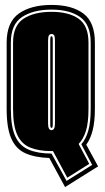

<svg xmlns="http://www.w3.org/2000/svg" viewBox="-20 -630 425 779"><path d="M244 129 180 11Q122 9 83.5 -8Q45 -25 26 -67.5Q7 -110 7 -188V-457Q7 -540 56.5 -575Q106 -610 189 -610Q272 -610 318.5 -575Q365 -540 365 -457V-188Q365 -137 356 -101.5Q347 -66 330 -43L378 45ZM250 104 354 39 310 -45Q328 -65 338 -99Q348 -133 348 -188V-457Q348 -530 305.5 -560.5Q263 -591 189 -591Q115 -591 69.5 -561Q24 -531 24 -457V-188Q24 -116 42 -77Q60 -38 97 -22.5Q134 -7 189 -7ZM253 91 195 -17H189Q137 -17 102 -31.5Q67 -46 50 -83Q33 -120 33 -188V-457Q33 -526 75.5 -554Q118 -582 189 -582Q259 -582 299 -554Q339 -526 339 -457V-188Q339 -132 328.5 -98.5Q318 -65 299 -46L342 35ZM189 -102Q203 -102 203 -129V-465Q203 -482 199.5 -487Q196 -492 189 -492Q183 -492 179 -487Q175 -482 175 -465V-129Q175 -102 189 -102ZM189 -111Q184 -111 184 -124V-470Q184 -483 189 -483Q191 -483 192.5 -480.5Q194 -478 194 -470V-124Q194 -111 189 -111Z"/></svg>

Font: Alumni Sans Collegiate One SC
Style: Regular
Weight: 400
Designer: Robert E. Leuschke
Foundry: Robert E. Leuschke
Version: Version 1.100